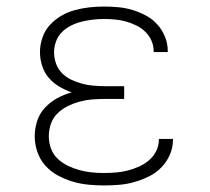

<svg xmlns="http://www.w3.org/2000/svg" viewBox="-20 -558 640 586"><path d="M297 8Q273 8 248.5 5.5Q224 3 201 -4Q178 -11 156.5 -22.5Q135 -34 118.5 -52.5Q102 -71 94 -94.5Q86 -118 86 -142Q86 -166 93.5 -189Q101 -212 117.5 -229.5Q134 -247 155 -258.5Q176 -270 199 -276Q179 -283 160.5 -294Q142 -305 128.5 -321Q115 -337 108.5 -357.5Q102 -378 102 -399Q102 -421 109.5 -443Q117 -465 132 -481.5Q147 -498 166.5 -509.5Q186 -521 208 -527Q230 -533 252.5 -535.5Q275 -538 297 -538Q319 -538 341 -536Q363 -534 384.5 -527.5Q406 -521 425.5 -510.5Q445 -500 460 -483.5Q475 -467 483.5 -446Q492 -425 492 -403Q492 -402 492 -401Q492 -400 492 -399H449Q449 -400 449 -400.5Q449 -401 449 -402Q449 -419 442 -434.5Q435 -450 423 -461.5Q411 -473 395.5 -480.5Q380 -488 364 -492.5Q348 -497 331 -498.5Q314 -500 297 -500Q280 -500 263 -498Q246 -496 229.5 -492Q213 -488 197 -480Q181 -472 169 -460Q157 -448 151 -431.5Q145 -415 145 -398Q145 -381 151 -364Q157 -347 169.5 -334.5Q182 -322 198 -314.5Q214 -307 231 -302.5Q248 -298 265.5 -296.5Q283 -295 300 -295H359V-256H300Q281 -256 261.5 -254.5Q242 -253 223.5 -248Q205 -243 187.5 -234.5Q170 -226 156 -212.5Q142 -199 135.5 -180.5Q129 -162 129 -142Q129 -123 135.5 -105Q142 -87 155.5 -74Q169 -61 186.5 -52.5Q204 -44 222 -39Q240 -34 259 -32Q278 -30 297 -30Q315 -30 333.5 -31.5Q352 -33 369.5 -37.5Q387 -42 404 -49.5Q421 -57 435 -69Q449 -81 457 -97.5Q465 -114 465 -133Q465 -133 465 -133Q465 -133 465 -134H508Q508 -133 508 -132.5Q508 -132 508 -132Q508 -108 498.5 -86Q489 -64 472.5 -47Q456 -30 434.5 -19.5Q413 -9 390.5 -2.5Q368 4 344.5 6Q321 8 297 8Z"/></svg>

Font: Iosevka Curly Slab XLtEx
Style: Regular
Weight: 200
Width: 7
Monospace: yes
Designer: Belleve Invis
Foundry: Belleve Invis
Version: Version 11.1.0; ttfautohint (v1.8.3)